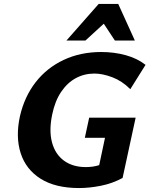

<svg xmlns="http://www.w3.org/2000/svg" viewBox="-20 -936 756 971"><path d="M380 15Q260 15 185.5 -32Q111 -79 84.5 -161.5Q58 -244 81 -349Q104 -448 160.5 -520.5Q217 -593 302 -633Q387 -673 492 -673Q557 -673 615.5 -657Q674 -641 716 -608L639 -485Q597 -527 547.5 -545.5Q498 -564 458 -564Q406 -564 363 -540.5Q320 -517 289 -471Q258 -425 244 -357Q227 -276 243 -216Q259 -156 303.5 -123.5Q348 -91 414 -91Q451 -91 482 -101Q513 -111 543 -130L473 -60L511 -239H409L431 -341H666L600 -36Q548 -8 490 3.5Q432 15 380 15ZM316 -731 479 -916H578L532 -841L412 -731ZM561 -731 489 -840 479 -916H578L662 -731Z"/></svg>

Font: Ysabeau ExtraBold
Style: Italic
Weight: 800
Italic angle: -12°
Designer: Christian Thalmann (Catharsis Fonts)
Version: Version 2.002